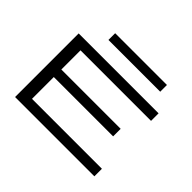

<svg xmlns="http://www.w3.org/2000/svg" viewBox="-166 -1068 1332 1332"><g transform="rotate(45 500.0 -402.0)"><path d="M108 0V-624H892V-550H200V-362H782V-288H200V-74H886V0ZM286 -738V-804H794V-738Z"/></g></svg>

Font: Inconsolata UltraExpanded Thin
Style: Regular
Weight: 100
Width: 9
Monospace: yes
Designer: Raph Levien, Cyreal, Brenton Simpson
Foundry: Raph Levien, Cyreal, Google
Version: Version 3.100; ttfautohint (v1.8.4.7-5d5b)